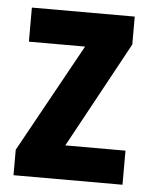

<svg xmlns="http://www.w3.org/2000/svg" viewBox="-45 -585 488 623"><g transform="rotate(5 199.5 -273.5)"><path d="M377 0V-111H181L369 -456V-547H34V-436H217L22 -83V0Z"/></g></svg>

Font: Noto Sans Myanmar Condensed
Style: Bold
Weight: 700
Width: 3
Designer: Monotype Design Team
Foundry: Monotype Imaging Inc.
Version: Version 2.107